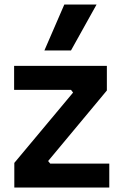

<svg xmlns="http://www.w3.org/2000/svg" viewBox="-20 -837 537 857"><path d="M296.9 -611.8H178.2L267.1 -816.9H411.1ZM467.8 0H43.9V-109.9L306.2 -423.8L296.9 -436H43V-543H457V-433.1L194.8 -118.2L204.1 -106.9H467.8Z"/></svg>

Font: Sora SemiBold
Style: Regular
Weight: 600
Designer: Jonathan Barnbrook, Julián Moncada
Foundry: Barnbrook Fonts
Version: Version 2.000